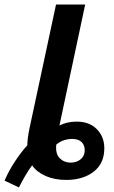

<svg xmlns="http://www.w3.org/2000/svg" viewBox="-84 -780 499 843"><path d="M-64 13Q-44 -33 -16.5 -74Q11 -115 36 -142Q36 -170 45 -214L162 -760H290L177 -229Q210 -246 253 -246Q309 -246 341.5 -212.5Q374 -179 374 -129Q374 -62 327 -26Q280 10 207 10Q156 10 117 -7Q78 -24 57 -54Q43 -36 27.5 -9.5Q12 17 -1 43ZM226 -66Q253 -66 270.5 -81Q288 -96 288 -120Q288 -143 274 -156.5Q260 -170 233 -170Q215 -170 197.5 -164.5Q180 -159 163 -145Q159 -104 178.5 -85Q198 -66 226 -66Z"/></svg>

Font: Noto Sans Condensed
Style: Bold Italic
Weight: 700
Width: 3
Italic angle: -12°
Designer: Monotype Design Team
Foundry: Monotype Imaging Inc.
Version: Version 2.013; ttfautohint (v1.8.4.7-5d5b)